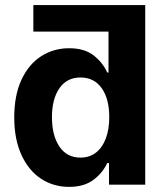

<svg xmlns="http://www.w3.org/2000/svg" viewBox="-20 -727 651 756"><path d="M551.8 -707V0H409.2V-85H402.3Q383.8 -45.4 347.2 -18.3Q310.5 8.8 252 8.8Q190.4 8.8 141.6 -23.2Q92.8 -55.2 64.5 -116.9Q36.1 -178.7 36.1 -264.6Q36.1 -352.5 64.9 -413.8Q93.8 -475.1 142.8 -506.1Q191.9 -537.1 252 -537.1Q312 -537.1 348.1 -509.3Q384.3 -481.4 402.3 -441.4H407.2V-602.5H111.3V-707ZM296.9 -421.9Q243.2 -421.9 213.9 -379.4Q184.6 -336.9 184.6 -265.6Q184.6 -193.4 213.9 -149.9Q243.2 -106.4 296.9 -106.4Q332.5 -106.4 357.9 -126.2Q383.3 -146 396.7 -181.9Q410.2 -217.8 410.2 -265.6Q410.2 -337.9 380.4 -379.9Q350.6 -421.9 296.9 -421.9Z"/></svg>

Font: Pretendard
Style: Bold
Weight: 700
Designer: Base glyphs from Inter by Rasmus Andersson; Hangeul glyphs from Noto Sans CJK(Source Han Sans) by Jang Soo-young and Kan
Foundry: Kil Hyung-jin
Version: Version 1.309